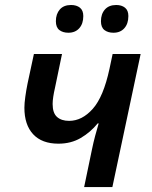

<svg xmlns="http://www.w3.org/2000/svg" viewBox="-20 -760 616 780"><path d="M321.8 0 353.5 -152.3Q359.4 -181.2 366.7 -208.5Q374 -235.8 380.9 -258.8H377Q347.7 -222.7 308.1 -199.5Q268.6 -176.3 217.3 -176.3Q150.4 -176.3 114.7 -214.6Q79.1 -252.9 79.1 -322.3Q79.1 -340.8 82.8 -366.9Q86.4 -393.1 91.8 -419.9L117.7 -540.5H231.9L203.6 -404.3Q193.8 -361.8 193.8 -337.4Q193.8 -300.8 211.7 -284.9Q229.5 -269 260.7 -269Q313.5 -269 356.9 -317.9Q400.4 -366.7 424.8 -480.5L437.5 -540.5H551.3L436.5 0ZM440.9 -627Q418.5 -627 404.3 -637.9Q390.1 -648.9 390.1 -673.8Q390.1 -703.1 406.2 -721.4Q422.4 -739.7 452.1 -739.7Q474.1 -739.7 487.8 -728.8Q501.5 -717.8 501.5 -694.8Q501.5 -663.6 485.1 -645.3Q468.8 -627 440.9 -627ZM257.8 -627Q235.4 -627 221.2 -637.9Q207 -648.9 207 -673.8Q207 -703.1 222.9 -721.4Q238.8 -739.7 268.6 -739.7Q291 -739.7 304.7 -728.8Q318.4 -717.8 318.4 -694.8Q318.4 -663.6 302 -645.3Q285.6 -627 257.8 -627Z"/></svg>

Font: Open Sans SemiBold
Style: Italic
Weight: 600
Italic angle: -12°
Designer: Monotype Design Team
Foundry: Monotype Imaging Inc.
Version: Version 3.003; ttfautohint (v1.8.4)